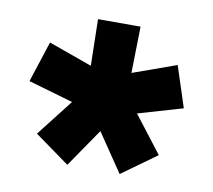

<svg xmlns="http://www.w3.org/2000/svg" viewBox="-58 -826 646 582"><g transform="rotate(10 264.5 -534.5)"><path d="M184 -309 77 -386 165 -499 27 -539 68 -665 202 -617 199 -760H330L327 -617L461 -665L502 -539L365 -499L452 -386L345 -309L265 -427Z"/></g></svg>

Font: M PLUS 1 ExtraBold
Style: Regular
Weight: 800
Designer: Coji Morishita
Foundry: UNDERFOREST DESIGN
Version: Version 1.001